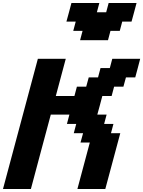

<svg xmlns="http://www.w3.org/2000/svg" viewBox="-20 -1270 962 1290"><path d="M500 0H687.5Q704.1 -62.5 737.8 -187.5Q771.5 -312.5 788.1 -375H725.6L742.2 -437.5H679.7L696.3 -500H633.8Q639.6 -520.5 650.9 -562.3Q662.1 -604 667.5 -625H730L746.6 -687.5H809.1L826.2 -750H888.7Q894.5 -770.5 905.5 -812.5Q916.5 -854.5 921.9 -875H734.4L717.8 -812.5H655.3L638.7 -750H576.2L559.1 -687.5H496.6L480 -625H355Q366.2 -667 388.4 -750Q410.6 -833 421.9 -875H234.4Q195.3 -729 117.2 -437.5Q39.1 -146 0 0H187.5Q209.5 -83 254.2 -250Q298.8 -417 321.3 -500H446.3L429.7 -437.5H492.2L475.6 -375H538.1L521 -312.5H583.5ZM518.1 -1000H705.6L722.2 -1062.5H784.7L801.3 -1125H863.8Q869.6 -1146 880.9 -1187.5Q892.1 -1229 897.5 -1250H710L693.4 -1187.5H630.9L647.5 -1250H460Q454.6 -1229 443.4 -1187.5Q432.1 -1146 426.3 -1125H488.8L472.2 -1062.5H534.7Z"/></svg>

Font: Faithful 32x
Style: SemiboldOblique
Weight: 400
Foundry: Faithful Resource Pack
Version: Version 1.0; January 27, 2023